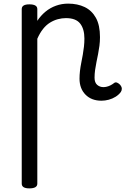

<svg xmlns="http://www.w3.org/2000/svg" viewBox="-20 -539 693 1060"><path d="M142 501Q121 501 110.5 494.5Q100 488 100 475V-489Q100 -502 110.5 -508.5Q121 -515 142 -515Q164 -515 175 -508.5Q186 -502 186 -489V-424Q205 -453 231 -474.5Q257 -496 289 -507.5Q321 -519 356 -519Q408 -519 447.5 -500Q487 -481 509.5 -440.5Q532 -400 532 -334Q532 -310 529 -286.5Q526 -263 521.5 -240.5Q517 -218 512.5 -196Q508 -174 505 -152.5Q502 -131 502 -110Q502 -83 516.5 -70.5Q531 -58 551 -58Q560 -58 570 -60.5Q580 -63 590 -68Q600 -73 609 -80Q617 -87 627 -82.5Q637 -78 644 -70Q652 -60 652.5 -50Q653 -40 647 -31Q636 -16 618.5 -5Q601 6 580.5 11.5Q560 17 540 17Q485 17 452 -16.5Q419 -50 419 -105Q419 -125 421.5 -147Q424 -169 428.5 -191.5Q433 -214 437 -236.5Q441 -259 443.5 -281.5Q446 -304 446 -326Q446 -379 422.5 -409Q399 -439 344 -439Q322 -439 299.5 -433Q277 -427 256 -414Q235 -401 217.5 -379Q200 -357 186 -325V475Q186 488 175 494.5Q164 501 142 501Z"/></svg>

Font: Playwrite PL
Style: Regular
Weight: 400
Designer: Veronika Burian, José Scaglione
Foundry: TypeTogether
Version: Version 1.002